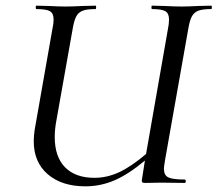

<svg xmlns="http://www.w3.org/2000/svg" viewBox="-20 -645 767 677"><path d="M179 -221Q173 -190 173 -162Q173 -92 209.5 -55Q246 -18 313 -18Q357 -18 399.5 -37.5Q442 -57 495 -102L572 -542Q576 -561 576 -576Q576 -598 563 -605.5Q550 -613 516 -613Q514 -613 514 -619Q514 -625 516 -625L559 -624Q597 -622 620 -622Q643 -622 681 -624L725 -625Q727 -625 727 -619Q727 -613 725 -613Q695 -613 680 -607.5Q665 -602 657 -588Q649 -574 644 -544L562 -81Q558 -57 558 -50Q558 -27 573.5 -19.5Q589 -12 631 -12Q635 -12 635 -6Q635 0 631 0L548 -1L493 0Q485 0 482.5 -1.5Q480 -3 480 -9L491 -79Q434 -31 384.5 -9.5Q335 12 281 12Q198 12 148.5 -30.5Q99 -73 99 -147Q99 -165 102 -186L165 -544Q169 -561 169 -576Q169 -598 156 -605.5Q143 -613 108 -613Q106 -613 106 -619Q106 -625 108 -625L150 -624Q188 -622 211 -622Q235 -622 273 -624L317 -625Q319 -625 319 -619Q319 -613 317 -613Q286 -613 271 -607Q256 -601 248.5 -586.5Q241 -572 236 -542Z"/></svg>

Font: CormorantInfant-MediumItalic
Style: Italic
Weight: 500
Italic angle: -10°
Designer: Christian Thalmann (Catharsis Fonts)
Foundry: Catharsis Fonts
Version: Version 3.303